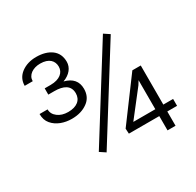

<svg xmlns="http://www.w3.org/2000/svg" viewBox="-154 -889 1085 1063"><g transform="rotate(-30 388.0 -358.0)"><path d="M584.5 -642.6 237.3 -86.9 273.4 -63 620.6 -618.7ZM677.7 -135.3V-385.3H624L430.2 -124L432.1 -91.3H626.5V0H677.7V-91.3H740.2V-135.3ZM611.8 -296.9 626.5 -320.8V-135.3H485.8ZM191.9 -501.5C250.5 -501.5 289.6 -482.4 289.6 -432.1C289.6 -389.6 258.3 -362.8 202.1 -362.8C175.3 -362.8 152.8 -369.6 135.7 -382.8C118.2 -396 109.4 -412.6 109.4 -432.6H58.1C58.1 -406.7 64.9 -385.7 79.1 -369.1C106.9 -335.4 153.8 -319.8 200.7 -319.8C241.2 -319.8 274.4 -329.6 301.3 -349.1C328.1 -368.2 341.3 -395.5 341.3 -430.7C341.3 -478.5 315.4 -509.3 263.2 -522.5C308.1 -538.6 333.5 -571.3 333.5 -607.9C333.5 -642.6 321.3 -669.4 296.9 -688C272 -706.5 239.7 -715.8 199.2 -715.8C161.6 -715.8 129.9 -706.1 104 -687C78.1 -667.5 64.9 -641.6 64.9 -608.9H116.2C116.2 -628.4 124.5 -644 140.6 -655.8C156.7 -667 176.3 -672.9 200.2 -672.9C256.8 -672.9 281.7 -643.6 281.7 -606.9C281.7 -569.8 251 -541.5 191.9 -541.5H153.8V-501.5Z"/></g></svg>

Font: Vazirmatn ExtraLight
Style: Regular
Weight: 200
Designer: Saber Rastikerdar
Foundry: Saber Rastikerdar
Version: Version 33.003